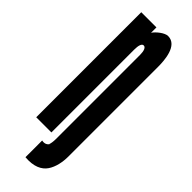

<svg xmlns="http://www.w3.org/2000/svg" viewBox="-238 -565 707 707"><g transform="rotate(45 116.0 -211.0)"><path d="M94 -431C94 -452 98 -467 108 -467C118 -467 123 -453 123 -433V6C123 19 121 30 119 35H120C114 44 104 48 91 45V132C137 136 165 122 180 100C195 78 201 47 201 19V-448C201 -481 197 -555 147 -555C130 -555 104 -534 94 -519V-547H15V0H94Z"/></g></svg>

Font: League Gothic Condensed
Style: Regular
Weight: 400
Width: 3
Designer: Tyler Finck
Foundry: The League of Moveable Type
Version: Version 1.001;PS 001.001;hotconv 1.0.56;makeotf.lib2.0.21325